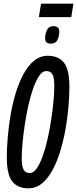

<svg xmlns="http://www.w3.org/2000/svg" viewBox="-20 -1013 419 1043"><path d="M134 10Q76 10 46.5 -27.5Q17 -65 17 -158Q17 -207 22 -266.5Q27 -326 37.5 -388Q48 -450 65.5 -507.5Q83 -565 107.5 -610.5Q132 -656 165 -683Q198 -710 239 -710Q298 -710 327.5 -672.5Q357 -635 357 -542Q357 -493 352 -433.5Q347 -374 336 -312Q325 -250 307.5 -192.5Q290 -135 265.5 -89.5Q241 -44 208.5 -17Q176 10 134 10ZM142 -73Q162 -73 179.5 -98Q197 -123 212 -165Q227 -207 238.5 -258Q250 -309 258 -362Q266 -415 270.5 -462.5Q275 -510 275 -544Q275 -593 264.5 -610Q254 -627 231 -627Q211 -627 193.5 -602Q176 -577 161 -535Q146 -493 134.5 -442Q123 -391 115 -338Q107 -285 102.5 -237.5Q98 -190 98 -156Q98 -107 109 -90Q120 -73 142 -73ZM256 -776Q242 -776 233.5 -782Q225 -788 225 -806Q225 -828 235 -849.5Q245 -871 270 -871Q285 -871 293.5 -864Q302 -857 302 -839Q302 -818 292.5 -797Q283 -776 256 -776ZM191 -920 203 -993H379L367 -920Z"/></svg>

Font: Georama Extra Condensed Medium
Style: Italic
Weight: 500
Width: 2
Italic angle: -9°
Designer: Jean-Baptiste Levee
Foundry: Production Type
Version: Version 1.000